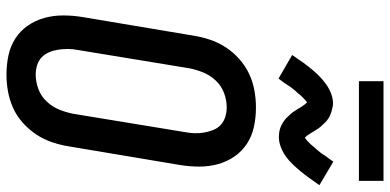

<svg xmlns="http://www.w3.org/2000/svg" viewBox="-318 -848 1175 578"><g transform="rotate(90 269.0 -559.5)"><path d="M205 8Q175 8 147 2Q119 -4 96 -19Q73 -34 57.5 -56.5Q42 -79 34.5 -106Q27 -133 27 -162.5Q27 -192 32 -222L88 -556Q92 -581 100.5 -606Q109 -631 123.5 -653Q138 -675 159 -693.5Q180 -712 204 -723Q228 -734 253.5 -738.5Q279 -743 304 -743Q334 -743 362 -737Q390 -731 413 -716Q436 -701 451.5 -678.5Q467 -656 474.5 -629Q482 -602 482 -572.5Q482 -543 477 -513L421 -179Q417 -154 408.5 -129Q400 -104 385.5 -82Q371 -60 350.5 -41.5Q330 -23 305.5 -12Q281 -1 255.5 3.5Q230 8 205 8ZM205 -80Q227 -80 248.5 -88Q270 -96 286 -113Q302 -130 310.5 -151Q319 -172 323 -193L378 -528Q381 -543 381.5 -558Q382 -573 379.5 -587Q377 -601 372 -614Q367 -627 357 -636.5Q347 -646 333 -650.5Q319 -655 304 -655Q282 -655 260.5 -647Q239 -639 223 -622Q207 -605 198.5 -584Q190 -563 186 -542L131 -207Q128 -192 128 -177Q128 -162 130 -148Q132 -134 137.5 -121Q143 -108 152.5 -98.5Q162 -89 176 -84.5Q190 -80 205 -80ZM217 -811 146 -852Q158 -870 168.5 -884.5Q179 -899 189 -911Q199 -923 209 -933Q219 -943 232.5 -953Q246 -963 261.5 -969Q277 -975 292 -975Q297 -975 301.5 -974Q306 -973 310.5 -972Q315 -971 319 -969.5Q323 -968 328 -966Q333 -964 336.5 -961.5Q340 -959 343.5 -956.5Q347 -954 350 -950.5Q353 -947 356.5 -943.5Q360 -940 363 -936.5Q366 -933 368 -929.5Q370 -926 372.5 -922.5Q375 -919 377 -915.5Q379 -912 382 -907Q385 -902 388 -898Q391 -894 394 -891Q397 -888 397 -886Q396 -886 394.5 -886.5Q393 -887 392 -887H391L394 -890Q398 -892 401 -894.5Q404 -897 406.5 -899.5Q409 -902 411 -904Q413 -906 415 -908Q417 -910 418.5 -912Q420 -914 422 -916.5Q424 -919 426.5 -921.5Q429 -924 431 -926.5Q433 -929 435.5 -932Q438 -935 440.5 -938Q443 -941 445 -944.5Q447 -948 449.5 -951.5Q452 -955 455 -959Q458 -963 461 -967Q464 -971 467 -976L538 -934Q526 -917 515.5 -902.5Q505 -888 495 -876Q485 -864 475 -853.5Q465 -843 452 -833.5Q439 -824 423.5 -818Q408 -812 393 -812Q388 -812 383 -812.5Q378 -813 373.5 -814Q369 -815 365 -816.5Q361 -818 356 -820.5Q351 -823 347.5 -825.5Q344 -828 340.5 -830.5Q337 -833 334 -836.5Q331 -840 327.5 -843.5Q324 -847 321 -850.5Q318 -854 316 -857.5Q314 -861 311.5 -864.5Q309 -868 307 -871.5Q305 -875 302 -880Q299 -885 296 -888.5Q293 -892 290 -895.5Q287 -899 287 -900V-901Q288 -901 289.5 -900.5Q291 -900 292 -900H293L290 -898Q286 -895 283 -892.5Q280 -890 277 -887Q274 -884 272.5 -882.5Q271 -881 269 -879Q267 -877 265.5 -875Q264 -873 262 -870.5Q260 -868 257.5 -865.5Q255 -863 253 -860.5Q251 -858 248.5 -855Q246 -852 243.5 -848.5Q241 -845 239 -842Q237 -839 234.5 -835Q232 -831 229.5 -827.5Q227 -824 223.5 -819.5Q220 -815 217 -811ZM525 -1053H225V-1127H525Z"/></g></svg>

Font: Iosevka Semibold
Style: Italic
Weight: 600
Italic angle: -9°
Monospace: yes
Designer: Belleve Invis
Foundry: Belleve Invis
Version: Version 32.5.0; ttfautohint (v1.8.4)